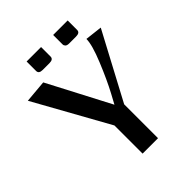

<svg xmlns="http://www.w3.org/2000/svg" viewBox="-220 -903 1022 1022"><g transform="rotate(-45 291.5 -391.5)"><path d="M269 -711.9Q269 -690.9 240.2 -690.9H189Q160.2 -690.9 160.2 -711.9V-783.2H269ZM469.2 -711.9Q469.2 -690.9 439.9 -690.9H389.2Q372.6 -690.9 366.2 -697.5Q359.9 -704.1 359.9 -711.9V-783.2H469.2ZM250 -211.9 17.1 -630.9 144 -642.1 328.1 -290 357.9 -345.2Q393.1 -411.1 431.6 -505.1Q470.2 -599.1 470.2 -643.1L566.9 -631.8L366.2 -254.9V0H250Z"/></g></svg>

Font: Resagokr
Style: Bold
Weight: 600
Designer: gluk
Foundry: gluk
Version: Version 0.95